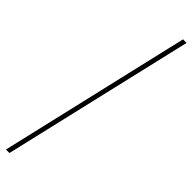

<svg xmlns="http://www.w3.org/2000/svg" viewBox="-353 -752 974 974"><g transform="rotate(45 134.0 -265.0)"><path d="M3 250 243 -780.5H268.5L28 250Z"/></g></svg>

Font: Bodoni Moda 9pt
Style: Italic
Weight: 400
Italic angle: -13°
Designer: Owen Earl
Foundry: indestructible type
Version: Version 2.005